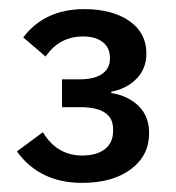

<svg xmlns="http://www.w3.org/2000/svg" viewBox="-20 -724 386 421"><path d="M160 -323Q67 -323 17 -392L74 -434Q105 -383 160 -383Q192 -383 210 -397Q228 -411 228 -437V-441Q228 -489 156 -489H116V-550H154Q187 -550 204 -562Q221 -574 221 -594V-598Q221 -619 205.5 -631.5Q190 -644 162 -644Q110 -644 80 -600L31 -642Q78 -704 165 -704Q226 -704 263.5 -678Q301 -652 301 -607Q301 -573 279 -551Q257 -529 224 -523V-520Q261 -514 284 -491.5Q307 -469 307 -432Q307 -383 267 -353Q227 -323 160 -323Z"/></svg>

Font: Anuphan Medium
Style: Regular
Weight: 500
Designer: Mike Abbink, Paul van der Laan, Pieter van Rosmalen, Mint Tantisuwanna
Foundry: Bold Monday; Cadson Demak
Version: Version 3.002;hotconv 1.0.109;makeotfexe 2.5.65596